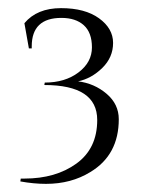

<svg xmlns="http://www.w3.org/2000/svg" viewBox="-20 -732 350 472"><path d="M40 -675Q71 -712 130 -712Q189 -712 223.5 -687Q258 -662 258 -626.5Q258 -591 231.5 -565Q205 -539 172 -532Q212 -527 242 -501.5Q272 -476 272 -439Q272 -351 202 -309Q155 -280 93 -280Q63 -280 30 -286L31 -293Q36 -293 40 -293Q117 -293 168 -330Q219 -367 219 -437Q219 -523 89 -523L90 -529Q140 -529 173 -554Q206 -579 206 -615.5Q206 -652 186 -670Q166 -688 131 -688Q58 -688 58 -618Q58 -615 58 -613H51Z"/></svg>

Font: Cinzel
Style: Regular
Weight: 400
Designer: Natanael Gama
Version: Version 1.001;PS 001.001;hotconv 1.0.56;makeotf.lib2.0.21325